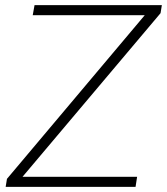

<svg xmlns="http://www.w3.org/2000/svg" viewBox="-20 -725 648 745"><path d="M2 0 7 -31 561 -689 557 -666H107L114 -705H608L603 -674L48 -16L51 -39H512L506 0Z"/></svg>

Font: Mulish ExtraLight ExtraLight
Style: Italic
Weight: 250
Italic angle: -9°
Version: Version 3.603